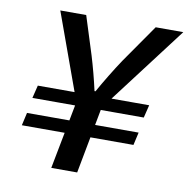

<svg xmlns="http://www.w3.org/2000/svg" viewBox="-74 -709 769 781"><g transform="rotate(10 310.5 -318.5)"><path d="M188 0 242 -281 113 -637H220L270 -479Q280 -446 289.5 -410Q299 -374 307 -338H311Q330 -372 352.5 -409Q375 -446 397 -479L507 -637H621L347 -276L295 0ZM40 -150 52 -203H513L501 -150ZM63 -267 76 -320H536L523 -267Z"/></g></svg>

Font: Source Code Pro ExtraLight SemiBold
Style: Italic
Weight: 600
Italic angle: -11°
Monospace: yes
Version: Version 1.016;hotconv 1.0.116;makeotfexe 2.5.65601